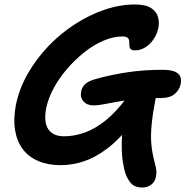

<svg xmlns="http://www.w3.org/2000/svg" viewBox="-20 -728 829 858"><path d="M616 110Q585 110 568.5 94Q552 78 540 46Q534 26 529 -4.5Q524 -35 524 -80.5Q524 -126 531 -191L569 -176Q514 -106 461 -65.5Q408 -25 356 -7.5Q304 10 251 10Q195 10 152 -8Q109 -26 82.5 -60.5Q56 -95 47.5 -145.5Q39 -196 51 -259Q66 -332 104 -398.5Q142 -465 196 -521.5Q250 -578 315 -620Q380 -662 448.5 -685Q517 -708 583 -708Q629 -708 653 -693.5Q677 -679 685 -655.5Q693 -632 688 -604Q682 -576 666.5 -553Q651 -530 629.5 -516.5Q608 -503 584 -503Q568 -503 563 -509.5Q558 -516 558 -525.5Q558 -535 557.5 -544Q557 -553 550.5 -559Q544 -565 526 -565Q487 -565 443 -546.5Q399 -528 357.5 -495Q316 -462 280.5 -421Q245 -380 220.5 -335Q196 -290 187 -247Q174 -183 195.5 -151Q217 -119 266 -119Q314 -119 361 -136.5Q408 -154 453.5 -191Q499 -228 543 -287Q565 -313 587.5 -322.5Q610 -332 640 -332Q662 -332 671 -322.5Q680 -313 676 -292Q663 -224 658 -175Q653 -126 656 -88Q659 -50 668 -15Q674 7 676.5 20Q679 33 679 42Q679 51 677 62Q672 85 655.5 97.5Q639 110 616 110ZM398 -257Q369 -257 353 -275Q337 -293 343 -321Q347 -341 363 -354.5Q379 -368 419 -378Q486 -396 556.5 -406Q627 -416 705 -416Q745 -416 763.5 -407Q782 -398 786.5 -383.5Q791 -369 787 -351Q782 -326 760.5 -308Q739 -290 701 -290Q637 -290 588.5 -285Q540 -280 504.5 -273.5Q469 -267 443 -262Q417 -257 398 -257Z"/></svg>

Font: Shantell Sans SemiBold
Style: Italic
Weight: 600
Italic angle: -11°
Designer: Stephen Nixon, Anya Danilova, Shantell Martin
Foundry: Arrow Type
Version: Version 1.011;[c5ecc13dd]